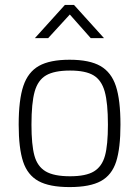

<svg xmlns="http://www.w3.org/2000/svg" viewBox="-20 -752 566 781"><path d="M56 0ZM56 -245Q56 -346 75 -402.5Q94 -459 138.5 -484Q183 -509 263 -509Q344 -509 388.5 -483.5Q433 -458 451.5 -401.5Q470 -345 470 -245Q470 -149 452.5 -94.5Q435 -40 390.5 -15.5Q346 9 263 9Q181 9 136.5 -15.5Q92 -40 74 -94.5Q56 -149 56 -245ZM419 -245Q419 -333 406 -379.5Q393 -426 360.5 -445.5Q328 -465 265 -465Q201 -465 167.5 -445.5Q134 -426 121 -379.5Q108 -333 108 -245Q108 -163 120 -119Q132 -75 165.5 -55Q199 -35 265 -35Q330 -35 362.5 -55Q395 -75 407 -118.5Q419 -162 419 -245ZM244 -732H281L403 -597H349L264 -693L176 -597H122Z"/></svg>

Font: Cairo Light
Style: Regular
Weight: 300
Designer: Mohamed Gaber, the designers of Titillium
Foundry: Kief Type Foundry
Version: Version 2.009; ttfautohint (v1.5.33-1714) -l 8 -r 50 -G 200 